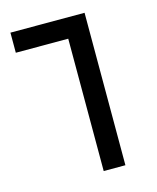

<svg xmlns="http://www.w3.org/2000/svg" viewBox="-102 -732 656 803"><g transform="rotate(-15 226.0 -330.0)"><path d="M247 -573H20V-660H341V0H247Z"/></g></svg>

Font: sheba-seeBold
Style: Regular
Weight: 600
Designer: Mohamed Galeb, the designers
Foundry: Kief Type Foundry
Version: Version 2.010; ttfautohint (v1.5.33-1714) -l 8 -r 50 -G 200 